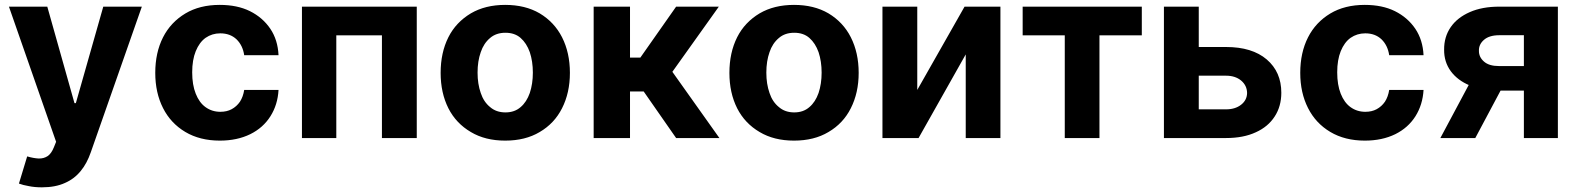

<svg xmlns="http://www.w3.org/2000/svg" viewBox="-20 -573 6544 797"><path d="M153.8 204.6Q124 204.6 100.1 199.7Q74.7 195.3 58.6 189L92.8 76.2Q119.1 84 141.1 85Q162.1 85.4 178.2 74.7Q193.4 64 203.6 38.6L212.9 15.6L17.1 -545.4H176.3L289.1 -145H294.9L408.7 -545.4H568.8L356.9 59.1Q340.8 105.5 315.9 135.7Q289.1 169.4 249.5 186.5Q210 204.6 153.8 204.6Z M892.6 10.7Q809.6 10.7 749 -25.4Q688.5 -61.5 656.7 -124.5Q624.5 -188 624.5 -270.5Q624.5 -354.5 656.7 -418Q688.5 -480.5 749.5 -517.1Q809.1 -552.7 892.1 -552.7Q964.8 -552.7 1017.1 -526.9Q1070.3 -500.5 1102.1 -453.6Q1133.3 -407.2 1136.2 -343.8H993.7Q987.8 -384.3 961.9 -409.7Q935.5 -434.6 894.5 -434.6Q860.4 -434.6 833.5 -416Q807.6 -397.5 792.5 -360.4Q777.8 -324.2 777.8 -272.9Q777.8 -220.7 792.5 -184.1Q807.1 -147 833 -128.4Q859.9 -108.9 894.5 -108.9Q921.4 -108.9 941.4 -119.6Q962.4 -130.9 976.1 -150.9Q989.3 -171.4 993.7 -199.7H1136.2Q1132.8 -138.2 1102.5 -90.3Q1072.3 -42.5 1019 -16.1Q964.4 10.7 892.6 10.7Z M1376 0H1233.4V-545.4H1710V0H1565.4V-426.3H1376Z M2077.1 10.7Q1994.1 10.7 1934.6 -24.9Q1873 -61 1841.3 -123.5Q1809.1 -187.5 1809.1 -270.5Q1809.1 -354.5 1841.3 -418.5Q1872.6 -480.5 1934.6 -517.6Q1994.6 -552.7 2077.1 -552.7Q2160.2 -552.7 2220.2 -517.6Q2281.2 -481 2313 -418.5Q2345.7 -354 2345.7 -270.5Q2345.7 -188 2313 -123.5Q2281.2 -60.5 2220.2 -24.9Q2160.6 10.7 2077.1 10.7ZM2141.1 -128.4Q2166 -149.4 2179.2 -187Q2191.9 -225.1 2191.9 -271.5Q2191.9 -318.4 2179.2 -356.4Q2166 -393.6 2141.1 -415.5Q2116.7 -437 2078.1 -437Q2039.6 -437 2014.6 -415.5Q1987.8 -393.1 1975.6 -356.4Q1962.4 -319.3 1962.4 -271.5Q1962.4 -224.6 1975.6 -187Q1987.8 -149.9 2014.6 -128.4Q2040 -106.4 2078.1 -106.4Q2116.2 -106.4 2141.1 -128.4Z M2595.2 0H2444.3V-545.4H2595.2V-334H2638.2L2786.6 -545.4H2963.9L2771 -274.9L2966.3 0H2786.6L2651.9 -193.4H2595.2Z M3275.9 10.7Q3192.9 10.7 3133.3 -24.9Q3071.8 -61 3040 -123.5Q3007.8 -187.5 3007.8 -270.5Q3007.8 -354.5 3040 -418.5Q3071.3 -480.5 3133.3 -517.6Q3193.4 -552.7 3275.9 -552.7Q3358.9 -552.7 3418.9 -517.6Q3480 -481 3511.7 -418.5Q3544.4 -354 3544.4 -270.5Q3544.4 -188 3511.7 -123.5Q3480 -60.5 3418.9 -24.9Q3359.4 10.7 3275.9 10.7ZM3339.8 -128.4Q3364.7 -149.4 3377.9 -187Q3390.6 -225.1 3390.6 -271.5Q3390.6 -318.4 3377.9 -356.4Q3364.7 -393.6 3339.8 -415.5Q3315.4 -437 3276.9 -437Q3238.3 -437 3213.4 -415.5Q3186.5 -393.1 3174.3 -356.4Q3161.1 -319.3 3161.1 -271.5Q3161.1 -224.6 3174.3 -187Q3186.5 -149.9 3213.4 -128.4Q3238.8 -106.4 3276.9 -106.4Q3314.9 -106.4 3339.8 -128.4Z M3787.6 -545.4V-199.7L3983.9 -545.4H4132.8V0H3988.8V-347.2L3793 0H3643.1V-545.4Z M4399.9 -426.3H4225.1V-545.4H4719.7V-426.3H4543.9V0H4399.9Z M4906.2 -258.8V-377.9H5069.3Q5177.7 -377.9 5238.3 -326.2Q5298.8 -274.4 5298.8 -188Q5298.8 -131.8 5271.5 -89.8Q5244.1 -46.9 5192.9 -23.9Q5141.6 0 5069.3 0H4811.5V-545.4H4956.1V-119.1H5069.3Q5107.4 -119.1 5131.8 -138.2Q5156.2 -157.2 5156.7 -187Q5156.2 -218.3 5131.8 -238.8Q5107.4 -258.8 5069.3 -258.8Z M5645.5 10.7Q5562.5 10.7 5502 -25.4Q5441.4 -61.5 5409.7 -124.5Q5377.4 -188 5377.4 -270.5Q5377.4 -354.5 5409.7 -418Q5441.4 -480.5 5502.4 -517.1Q5562 -552.7 5645 -552.7Q5717.8 -552.7 5770 -526.9Q5823.2 -500.5 5855 -453.6Q5886.2 -407.2 5889.2 -343.8H5746.6Q5740.7 -384.3 5714.8 -409.7Q5688.5 -434.6 5647.5 -434.6Q5613.3 -434.6 5586.4 -416Q5560.5 -397.5 5545.4 -360.4Q5530.8 -324.2 5530.8 -272.9Q5530.8 -220.7 5545.4 -184.1Q5560.1 -147 5585.9 -128.4Q5612.8 -108.9 5647.5 -108.9Q5674.3 -108.9 5694.3 -119.6Q5715.3 -130.9 5729 -150.9Q5742.2 -171.4 5746.6 -199.7H5889.2Q5885.7 -138.2 5855.5 -90.3Q5825.2 -42.5 5772 -16.1Q5717.3 10.7 5645.5 10.7Z M6446.8 0H6305.7V-426.8H6203.6Q6162.1 -426.8 6140.1 -407.7Q6118.2 -388.7 6119.1 -362.3Q6118.7 -335.9 6140.1 -317.4Q6161.1 -298.8 6202.1 -298.8H6356V-196.8H6202.1Q6132.8 -196.8 6081.1 -218.3Q6030.3 -239.3 6002 -277.8Q5974.1 -316.4 5974.6 -366.7Q5974.1 -419.9 6002 -460.4Q6029.3 -500 6081.5 -522.9Q6132.8 -545.4 6203.6 -545.4H6446.8ZM6104 0H5959L6110.8 -284.2H6255.4Z"/></svg>

Font: My Font
Style: Bold
Weight: 500
Designer: Rasmus Andersson
Foundry: rsms
Version: Version 0.001